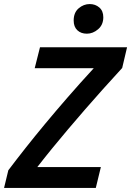

<svg xmlns="http://www.w3.org/2000/svg" viewBox="-28 -926 646 946"><path d="M-8 0 13 -87Q53 -140 98 -197Q143 -254 194.5 -316Q246 -378 305.5 -446.5Q365 -515 434 -590H143L169 -693H598L574 -591Q526 -539 480 -487.5Q434 -436 390.5 -386Q347 -336 306 -287.5Q265 -239 227.5 -193Q190 -147 156 -103H469L444 0ZM400 -760Q371 -760 353 -777Q335 -794 335 -825Q335 -864 359.5 -885Q384 -906 414 -906Q442 -906 461.5 -889Q481 -872 481 -841Q481 -804 455.5 -782Q430 -760 400 -760Z"/></svg>

Font: Ubuntu Sans Mono SemiBold
Style: Italic
Weight: 600
Italic angle: -13.5°
Monospace: yes
Designer: Dalton Maag Ltd
Foundry: Dalton Maag Ltd
Version: Version 1.006